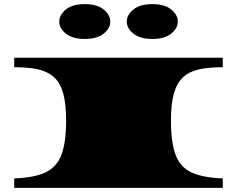

<svg xmlns="http://www.w3.org/2000/svg" viewBox="-20 -910 1148 930"><path d="M48.8 0V-45.9Q146.5 -49.3 201.2 -75.4Q255.9 -101.6 278.1 -161.6Q300.3 -221.7 300.3 -326.2Q300.3 -403.3 286.9 -454.8Q273.4 -506.3 242.2 -535.6Q221.7 -554.2 193.8 -564.9Q166 -575.7 129.9 -580.1Q93.8 -584.5 48.8 -584.5V-630.4H1059.1V-584.5Q992.2 -584.5 944.3 -574Q896.5 -563.5 866.5 -535.6Q836.4 -507.8 822.3 -457.3Q808.1 -406.7 808.1 -326.2Q808.1 -220.7 830.3 -160.6Q852.5 -100.6 907.2 -75Q961.9 -49.3 1059.1 -45.9V0ZM717.8 -721.2Q659.2 -721.2 626.7 -746.8Q594.2 -772.5 594.2 -805.2Q594.2 -838.4 626.5 -864.3Q658.7 -890.1 717.8 -890.1Q776.9 -890.1 809.1 -864.3Q841.3 -838.4 841.3 -805.2Q841.3 -772.5 808.8 -746.8Q776.4 -721.2 717.8 -721.2ZM390.6 -721.2Q332 -721.2 299.6 -746.8Q267.1 -772.5 267.1 -805.2Q267.1 -838.4 299.3 -864.3Q331.5 -890.1 390.6 -890.1Q449.7 -890.1 481.9 -864.3Q514.2 -838.4 514.2 -805.2Q514.2 -772.5 481.7 -746.8Q449.2 -721.2 390.6 -721.2Z"/></svg>

Font: Asset
Style: Regular
Weight: 400
Version: Version 1.003; ttfautohint (v1.8.4.7-5d5b)